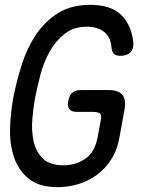

<svg xmlns="http://www.w3.org/2000/svg" viewBox="-20 -761 640 791"><path d="M396 -270Q399 -290 390 -295Q381 -300 361 -300H298Q275 -300 266 -311Q257 -322 261 -345Q265 -368 278 -379Q291 -390 314 -390H427Q468 -390 484 -370.5Q500 -351 493 -310L473 -200Q464 -145 439 -105.5Q414 -66 379 -40.5Q344 -15 302.5 -2.5Q261 10 218 10Q140 10 97.5 -25.5Q55 -61 37 -115.5Q19 -170 21.5 -236.5Q24 -303 36 -365Q49 -429 70 -495.5Q91 -562 127 -616.5Q163 -671 217.5 -706Q272 -741 352 -741Q393 -741 423.5 -731.5Q454 -722 476 -702.5Q498 -683 511 -655Q524 -627 529 -589Q532 -561 518 -546Q504 -531 476 -531Q459 -531 450 -538.5Q441 -546 439 -568Q435 -610 408 -630.5Q381 -651 338 -651Q283 -651 245.5 -621Q208 -591 184 -547.5Q160 -504 147 -454.5Q134 -405 126 -365Q118 -324 113.5 -274Q109 -224 118 -181Q127 -138 155.5 -109Q184 -80 242 -80Q292 -80 332 -107.5Q372 -135 383 -200Z"/></svg>

Font: Maple Mono Normal NL
Style: Italic
Weight: 400
Italic angle: -10°
Monospace: yes
Designer: subframe7536
Version: Version 7.000